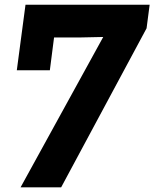

<svg xmlns="http://www.w3.org/2000/svg" viewBox="-20 -800 659 820"><path d="M51.8 -500 88.9 -779.8H619.1L606 -679.2L241.2 0H67.9L420.9 -642.1L326.2 -640.1H210.9L192.9 -500Z"/></svg>

Font: Cooper Hewitt
Style: Bold Italic
Weight: 712
Designer: Village Type and Design LLC
Foundry: Cooper Hewitt Smithsonian Design Museum
Version: 1.000